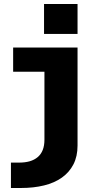

<svg xmlns="http://www.w3.org/2000/svg" viewBox="-20 -737 540 957"><path d="M34.5 200V73.5H74.5Q105 73.5 128.2 66.8Q151.5 60 168 46Q184.5 32 193 10.5Q201.5 -11 201.5 -40.5V-379.5H45.5V-500H366.5V-11.5Q366.5 42.5 346 82.2Q325.5 122 288.5 148.2Q251.5 174.5 199.8 187.2Q148 200 85 200ZM199.5 -717H366.5V-568H199.5Z"/></svg>

Font: Trispace Thin
Style: Bold
Weight: 700
Version: Version 1.210